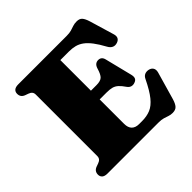

<svg xmlns="http://www.w3.org/2000/svg" viewBox="-187 -882 1065 1065"><g transform="rotate(-45 345.0 -350.0)"><path d="M259.5 -390H389.5Q421 -390 434.5 -402.5Q448 -415 458.5 -451Q463.5 -467.5 472.8 -474.8Q482 -482 494.5 -482Q520.5 -482 527 -453L566.5 -294.5Q571 -276.5 566.5 -266Q562 -255.5 547.5 -250.5Q534 -245.5 522 -249Q510 -252.5 501.5 -264.5Q485.5 -288 472 -300.2Q458.5 -312.5 442 -317Q425.5 -321.5 399.5 -321.5H259.5ZM44 -667Q44 -682.5 54.2 -691.2Q64.5 -700 86 -700H465.5Q488.5 -700 503.2 -704.5Q518 -709 531 -713.5Q544 -718 561.5 -718Q583.5 -718 594.5 -705.5Q605.5 -693 614 -665L656.5 -522.5Q662 -505 656.8 -493.2Q651.5 -481.5 636 -476Q618.5 -470 604.8 -476.2Q591 -482.5 582 -499Q560 -539.5 540.5 -565Q521 -590.5 501.5 -604.8Q482 -619 460.5 -624.5Q439 -630 412.5 -630H346V-130Q346 -100 361 -85Q376 -70 404 -70H427.5Q464.5 -70 493.5 -82Q522.5 -94 549 -126.8Q575.5 -159.5 605.5 -221.5Q613 -237.5 625.5 -243Q638 -248.5 653.5 -245.5Q670.5 -242 678.2 -229.8Q686 -217.5 681 -198.5L634 -35Q626 -8 614.5 5Q603 18 579.5 18Q564 18 551.5 13.5Q539 9 523.8 4.5Q508.5 0 486 0H86Q64.5 0 54.2 -9Q44 -18 44 -33Q44 -59.5 69.5 -69.5L89 -76.5Q102 -81 108.2 -88.8Q114.5 -96.5 114.5 -109V-591Q114.5 -603.5 108.2 -611.2Q102 -619 89 -623.5L69.5 -630.5Q44 -640.5 44 -667Z"/></g></svg>

Font: Fraunces Black
Style: Regular
Weight: 900
Version: Version 1.000;[b76b70a41]